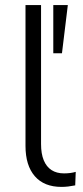

<svg xmlns="http://www.w3.org/2000/svg" viewBox="-20 -725 325 753"><path d="M221 8Q153 8 116.5 -34Q80 -76 80 -153V-705H141V-160Q141 -122 151.5 -96.5Q162 -71 182 -58Q202 -45 231 -45Q244 -45 255.5 -46.5Q267 -48 277 -51L275 2Q260 5 247 6.5Q234 8 221 8ZM189 -516V-705H246L223 -516Z"/></svg>

Font: Nunito Sans 12pt ExtraLight Light
Style: Regular
Weight: 300
Version: Version 3.101;gftools[0.9.27]